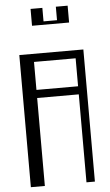

<svg xmlns="http://www.w3.org/2000/svg" viewBox="-66 -1092 653 1135"><g transform="rotate(-5 260.0 -525.0)"><path d="M70 -784H450V0H400V-522H153V0H70ZM400 -570V-736H153V-570ZM230 -1050V-970H310V-1050H380V-950H160V-1050Z"/></g></svg>

Font: Facade Sud
Style: Regular
Weight: 100
Designer: Éléonore Fines
Foundry: Velvetyne Type Foundry
Version: Version 1.001;Glyphs 3.2 (3202)